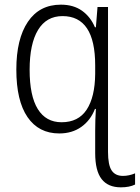

<svg xmlns="http://www.w3.org/2000/svg" viewBox="-20 -562 599 823"><path d="M387 -445H391L398 -532H443V89Q443 145 458.5 168.5Q474 192 507 192Q533 192 559 181V229Q535 241 498 241Q443 241 415.5 205.5Q388 170 388 94V-1Q388 -49 391 -95H387Q368 -46 328.5 -18Q289 10 234 10Q146 10 98 -60Q50 -130 50 -264Q50 -395 99.5 -468.5Q149 -542 241 -542Q295 -542 331.5 -516Q368 -490 387 -445ZM107 -263Q107 -151 142 -94.5Q177 -38 244 -38Q316 -38 351.5 -92Q387 -146 388 -245V-282Q388 -493 248 -493Q179 -493 143 -433.5Q107 -374 107 -263Z"/></svg>

Font: Noto Sans UI NarrowLight
Style: Regular
Weight: 300
Width: 4
Designer: Monotype Design Team
Foundry: Monotype Imaging Inc.
Version: Version 1.001